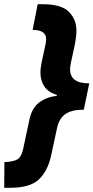

<svg xmlns="http://www.w3.org/2000/svg" viewBox="-75 -734 444 912"><path d="M-55 158 -54 36Q-8 34 10 21.5Q28 9 36 -31L65 -167Q77 -222 111.5 -247.5Q146 -273 195 -279V-283Q154 -296 135.5 -323.5Q117 -351 117 -391Q117 -403 119 -414.5Q121 -426 123 -439L141 -522Q144 -537 144 -548Q144 -592 80 -592L104 -714H128Q216 -714 252 -678Q288 -642 288 -589Q288 -572 286 -557Q284 -542 281 -525L262 -437Q260 -428 259 -419.5Q258 -411 258 -404Q258 -372 280 -355Q302 -338 349 -338L323 -213Q266 -213 236 -192.5Q206 -172 196 -126L168 4Q152 78 110 118Q68 158 -26 158Z"/></svg>

Font: Noto Sans Disp ExtBd
Style: Italic
Weight: 800
Italic angle: -12°
Designer: Monotype Design Team
Foundry: Monotype Imaging Inc.
Version: Version 2.000;GOOG;noto-source:20170915:90ef993387c0